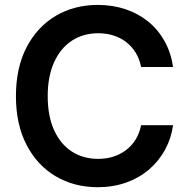

<svg xmlns="http://www.w3.org/2000/svg" viewBox="-20 -758 773 788"><path d="M381.3 10.3Q284.2 10.3 208.3 -34.7Q132.3 -79.6 88.9 -163.6Q45.4 -247.6 45.4 -363.3Q45.4 -480 89.1 -564Q132.8 -647.9 208.7 -692.9Q284.7 -737.8 381.3 -737.8Q441.9 -737.8 494.1 -720.5Q546.4 -703.1 587.4 -670.2Q628.4 -637.2 655 -589.8Q681.6 -542.5 690.4 -482.9H559.1Q552.7 -516.1 536.9 -541.7Q521 -567.4 498 -585.2Q475.1 -603 445.8 -612.3Q416.5 -621.6 383.3 -621.6Q321.3 -621.6 274.7 -590.8Q228 -560.1 201.9 -502.2Q175.8 -444.3 175.8 -363.3Q175.8 -281.7 201.9 -224.1Q228 -166.5 274.7 -136.2Q321.3 -106 382.8 -106Q416.5 -106 445.3 -115.2Q474.1 -124.5 497.6 -142.3Q521 -160.2 536.9 -185.8Q552.7 -211.4 559.1 -244.1H690.4Q682.6 -189.5 657.2 -143.1Q631.8 -96.7 591.6 -62.3Q551.3 -27.8 498 -8.8Q444.8 10.3 381.3 10.3Z"/></svg>

Font: Inter 20pt SemiBold
Style: Regular
Weight: 600
Version: Version 4.001;git-66647c0bb